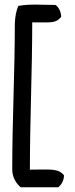

<svg xmlns="http://www.w3.org/2000/svg" viewBox="-20 -679 320 816"><path d="M32 41C32 76 50 102 68 117H227C240 108 252 88 252 66C226 35 193 42 107 42C107 -161 117 -383 117 -584C199 -584 216 -579 240 -607C240 -629 229 -649 216 -658C159 -658 107 -663 58 -654C49 -634 44 -608 43 -579C43 -369 32 -170 32 41Z"/></svg>

Font: Snowfall
Style: Regular
Weight: 400
Designer: Jasper
Foundry: Cannot Into Space Fonts
Version: Version 0.9